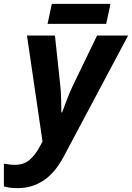

<svg xmlns="http://www.w3.org/2000/svg" viewBox="-89 -729 680 989"><path d="M3 240Q-23 240 -40 237.5Q-57 235 -69 231V114Q-56 116 -42.5 118Q-29 120 -12 120Q35 120 65 93Q95 66 117 24L130 0L50 -546H194L221 -293Q225 -259 226 -219Q227 -179 227 -150H231Q241 -175 253 -208.5Q265 -242 284 -283L411 -546H571L239 78Q195 161 135.5 200.5Q76 240 3 240ZM156 -606 178 -709H480L458 -606Z"/></svg>

Font: Noto IKEA Latin
Style: Bold Italic
Weight: 700
Italic angle: -12°
Designer: Monotype Design Team
Foundry: Monotype Imaging Inc.
Version: Version 1.0